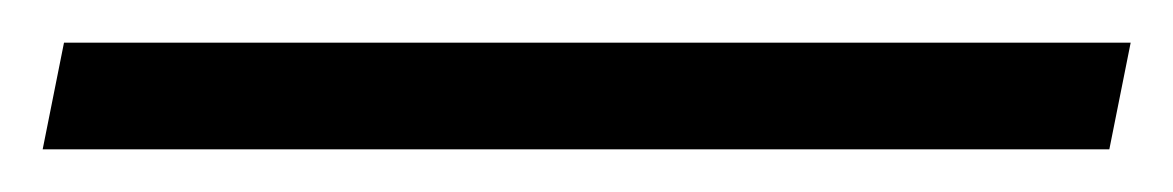

<svg xmlns="http://www.w3.org/2000/svg" viewBox="-25 55 550 90"><path d="M-5 125H495L505 75H5Z"/></svg>

Font: KpSans
Style: Italic
Weight: 400
Italic angle: -11°
Version: Version 0.66